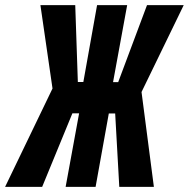

<svg xmlns="http://www.w3.org/2000/svg" viewBox="-77 -731 739 751"><path d="M373.5 -287.1H348.6L296.9 0H179.7L232.4 -287.6H206.1L87.9 0H-57.1L128.4 -384.8L81.1 -710.9H217.3L227.5 -410.2H249L302.7 -710.9H420.4L365.2 -409.7H385.3L498 -710.9H641.6L476.6 -371.1L524.9 0H389.6Z"/></svg>

Font: Roboto Mono
Style: Bold Italic
Weight: 700
Designer: Google
Version: Version 2.000985; 2015; ttfautohint (v1.3)